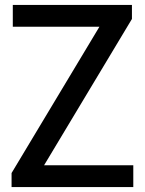

<svg xmlns="http://www.w3.org/2000/svg" viewBox="-20 -760 588 780"><path d="M27 0V-57L384 -651.5H32V-740H516V-683L159 -88.5H521.5V0Z"/></svg>

Font: Encode Sans SemiCondensed SemiCondensed Medium
Style: Regular
Weight: 500
Width: 4
Designer: Multiple Designers
Foundry: Impallari Type
Version: Version 3.000; ttfautohint (v1.8.3) -l 8 -r 50 -G 200 -x 14 